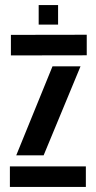

<svg xmlns="http://www.w3.org/2000/svg" viewBox="-20 -737 380 757"><path d="M23 -518.5V-599.5L322 -600V-519ZM44 -124.5 187 -475.5H297.5L152 -124.5ZM19 0V-81H318.5V0ZM132.5 -640V-717H209V-640Z"/></svg>

Font: Big Shoulders Stencil Display
Style: Bold
Weight: 700
Designer: Patric King
Foundry: XO Type Co
Version: Version 1.000